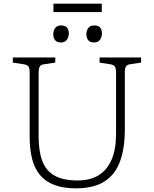

<svg xmlns="http://www.w3.org/2000/svg" viewBox="-20 -1015 841 1049"><path d="M394 14Q327 14 278.5 -4Q230 -22 200 -57Q170 -92 156 -145Q142 -198 142 -268V-617Q142 -642 135.5 -651.5Q129 -661 109 -664L50 -673V-701H282V-673L221 -664Q204 -662 197.5 -652Q191 -642 191 -614V-270Q191 -188 211.5 -134.5Q232 -81 279 -55Q326 -29 404 -29Q473 -29 519.5 -58Q566 -87 590 -143.5Q614 -200 614 -284V-617Q614 -642 607.5 -651.5Q601 -661 581 -664L524 -673V-701H751V-673L691 -664Q673 -661 667.5 -651Q662 -641 662 -614V-307Q662 -206 636 -134Q610 -62 551.5 -24Q493 14 394 14ZM494 -783Q472 -783 462 -795.5Q452 -808 452 -827Q452 -848 462.5 -862Q473 -876 495 -876Q517 -876 527 -864.5Q537 -853 537 -832Q537 -813 526.5 -798Q516 -783 494 -783ZM313 -783Q291 -783 281 -795.5Q271 -808 271 -827Q271 -848 281.5 -862Q292 -876 314 -876Q336 -876 346 -864.5Q356 -853 356 -832Q356 -813 345.5 -798Q335 -783 313 -783ZM272 -949V-995H536V-949Z"/></svg>

Font: Literata ExtraLight
Style: Regular
Weight: 250
Designer: Latin by Veronika Burian and Jose Scaglione. Greek by Irene Vlachou. Cyrillic by Vera Evstafieva.
Foundry: TypeTogether
Version: Version 3.103;gftools[0.9.29]